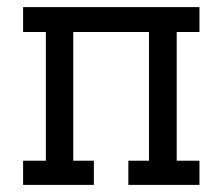

<svg xmlns="http://www.w3.org/2000/svg" viewBox="-20 -520 626 540"><path d="M341 -68H399V-430H186V-68H244V0H45V-68H109V-430H45V-500H541V-430H477V-68H541V0H341Z"/></svg>

Font: Kelly Slab
Style: Regular
Weight: 400
Designer: Denis Masharov
Foundry: Denis Masharov
Version: Version 1.001